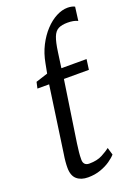

<svg xmlns="http://www.w3.org/2000/svg" viewBox="-157 -890 687 964"><g transform="rotate(-20 186.0 -408.0)"><path d="M140.5 10Q103 10 80.8 -9.2Q58.5 -28.5 58.5 -71Q58.5 -78 58.8 -86Q59 -94 60 -103.2Q61 -112.5 62 -122.2Q63 -132 65 -142L115.5 -496H53L60.5 -529.5L124.5 -550L134.5 -602Q143.5 -651.5 164.5 -692.5Q185.5 -733.5 213.5 -763.5Q241.5 -793.5 272.8 -809.8Q304 -826 333.5 -826Q343.5 -826 353.2 -824.2Q363 -822.5 371.5 -818L362 -745Q351 -750.5 337.5 -753Q324 -755.5 308 -755.5Q277 -755.5 258.5 -746Q240 -736.5 229.8 -710.2Q219.5 -684 212.5 -633L201 -551H335.5L328 -496H194.5L145.5 -169.5Q142 -142.5 140 -125Q138 -107.5 138 -84.5Q138 -69.5 146 -61.2Q154 -53 169.5 -53Q211.5 -53 239.5 -68Q267.5 -83 282.5 -95L294 -56Q282.5 -42.5 260.2 -27Q238 -11.5 207.5 -0.8Q177 10 140.5 10Z"/></g></svg>

Font: Merriweather 28pt Light
Style: Italic
Weight: 300
Italic angle: -7.8°
Version: Version 2.101